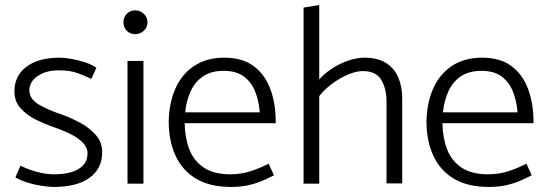

<svg xmlns="http://www.w3.org/2000/svg" viewBox="-20 -726 2164 759"><path d="M41 -25Q60 -13 87.5 -4.5Q115 4 143.5 8.5Q172 13 192 13Q285 13 334.5 -23.5Q384 -60 384 -124Q384 -163 360 -191Q336 -219 299 -239.5Q262 -260 222 -274Q171 -291 134 -312.5Q97 -334 96 -368Q96 -403 129 -425.5Q162 -448 213 -448Q258 -448 289.5 -436Q321 -424 341 -414L361 -458Q345 -470 318 -479Q291 -488 263.5 -493Q236 -498 215 -498Q133 -498 85 -462.5Q37 -427 37 -364Q37 -326 60.5 -299Q84 -272 120 -254Q156 -236 194 -223Q229 -211 259 -196Q289 -181 307.5 -162Q326 -143 326 -119Q326 -92 309.5 -73.5Q293 -55 263.5 -46Q234 -37 194 -37Q169 -37 145 -42Q121 -47 100 -54.5Q79 -62 61 -71Z M547 0V-485H484V0ZM515 -591Q534 -591 548.5 -604.5Q563 -618 563 -638Q563 -658 548.5 -671.5Q534 -685 515 -685Q494 -685 481 -671.5Q468 -658 468 -638Q468 -618 481 -604.5Q494 -591 515 -591Z M1070 -239V-244Q1070 -317 1048.5 -374.5Q1027 -432 982.5 -465Q938 -498 867 -498Q796 -498 747 -465Q698 -432 673 -375Q648 -318 647 -245Q647 -170 673.5 -111.5Q700 -53 754.5 -20Q809 13 893 13Q931 13 960.5 6.5Q990 0 1015 -10.5Q1040 -21 1063 -33L1042 -79Q1005 -60 968.5 -48.5Q932 -37 890 -37Q825 -37 785.5 -63.5Q746 -90 728.5 -135.5Q711 -181 710 -239ZM712 -282Q717 -330 734.5 -367Q752 -404 784 -425Q816 -446 864 -446Q912 -446 942 -425Q972 -404 987.5 -367Q1003 -330 1007 -282Z M1242 -346Q1265 -375 1295.5 -397Q1326 -419 1357.5 -432Q1389 -445 1414 -445Q1467 -445 1487.5 -410Q1508 -375 1508 -325V-1H1570V-337Q1570 -384 1554.5 -420Q1539 -456 1506 -477Q1473 -498 1421 -498Q1391 -498 1357 -486.5Q1323 -475 1292.5 -455Q1262 -435 1241 -411ZM1242 0V-706L1180 -696V0Z M2089 -239V-244Q2089 -317 2067.5 -374.5Q2046 -432 2001.5 -465Q1957 -498 1886 -498Q1815 -498 1766 -465Q1717 -432 1692 -375Q1667 -318 1666 -245Q1666 -170 1692.5 -111.5Q1719 -53 1773.5 -20Q1828 13 1912 13Q1950 13 1979.5 6.5Q2009 0 2034 -10.5Q2059 -21 2082 -33L2061 -79Q2024 -60 1987.5 -48.5Q1951 -37 1909 -37Q1844 -37 1804.5 -63.5Q1765 -90 1747.5 -135.5Q1730 -181 1729 -239ZM1731 -282Q1736 -330 1753.5 -367Q1771 -404 1803 -425Q1835 -446 1883 -446Q1931 -446 1961 -425Q1991 -404 2006.5 -367Q2022 -330 2026 -282Z"/></svg>

Font: Catamaran Thin Light
Style: Regular
Weight: 300
Version: Version 2.000